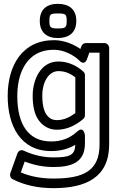

<svg xmlns="http://www.w3.org/2000/svg" viewBox="-20 -761 634 999"><path d="M261 -502C312.5 -502 365.1 -473.6 392.3 -446.3C392.3 -446.3 418.9 -414.4 433.6 -455.7L444.7 -487H498V-10C498 125.3 419 168 258 168C193.4 168 136.4 156.8 88.2 136.1L108.6 79.4C158.6 98.9 206.9 108 258 108C349.7 108 422 85.8 422 -15V-57C422 -57 416.5 -108.9 380.1 -75.4C343.4 -41.6 299.8 -25 246 -25C125.4 -25 70 -117.1 70 -261C70 -362.4 103.3 -436.4 157.6 -473.3C185.2 -492.1 219 -502 261 -502ZM20 -261C20 -106.3 87.1 25 246 25C292.2 25 332.9 15.1 371.8 -7.4C369.3 46.2 344.6 58 258 58C205.7 58 154.8 46.6 104.5 23.3C85.9 14.7 74.1 27.4 70.5 37.5L33.5 140.5C29.8 150.7 33.9 165.2 45.6 171.3C107 202.7 178.2 218 258 218C427.7 218 548 161.7 548 -10V-512C548 -522.7 538.1 -537 523 -537H427C418.1 -537 407.1 -530.8 403.4 -520.3L398.4 -506.1C363.8 -530.4 313.8 -552 261 -552C96.5 -552 20 -421.1 20 -261ZM284 -441C190.7 -441 150 -344.9 150 -263C150 -208.4 159.3 -164.3 183.1 -132.9C205.9 -102.7 238.5 -86 276 -86C324.4 -86 370.6 -105.8 413.2 -141.9C418.8 -146.7 422 -154.1 422 -161V-370C422 -377.2 418.5 -384.4 413.6 -388.7C375.2 -422.6 331.3 -441 284 -441ZM284 -391C315.1 -391 343.3 -381 372 -358.3V-172.9C339.2 -147.6 307.6 -136 276 -136C253.5 -136 237.4 -144 222.9 -163.1C209.4 -181 200 -213.6 200 -263C200 -336.5 234.7 -391 284 -391ZM281 -691C322.3 -691 327 -686.7 327 -652C327 -617.7 321.2 -613 281 -613C241.3 -613 237 -618.5 237 -652C237 -686.8 241.1 -691 281 -691ZM281 -741C223.4 -741 187 -712 187 -652C187 -593.8 222.4 -563 281 -563C336.8 -563 377 -589.8 377 -652C377 -713.8 338.1 -741 281 -741Z"/></svg>

Font: Fog Sans
Style: Outline
Weight: 700
Foundry: Intel Corporation
Version: Version 1.00